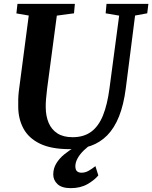

<svg xmlns="http://www.w3.org/2000/svg" viewBox="-20 -763 789 995"><path d="M680 -682.5 632 -306Q621 -220 596.8 -159.5Q572.5 -99 535.8 -61.8Q499 -24.5 450.2 -7.2Q401.5 10 341.5 10Q245.5 10 187 -18.5Q128.5 -47 101.8 -96.5Q75 -146 74.5 -208.5Q74 -227.5 74.5 -248Q75 -268.5 77.5 -290L129 -682.5L65 -693.5L70.5 -743H368L363.5 -694L274.5 -682L224 -302Q220.5 -273.5 218.5 -248.8Q216.5 -224 217 -205.5Q217.5 -161 232.2 -126.2Q247 -91.5 277.5 -71.8Q308 -52 356.5 -52Q414 -52 452.5 -80.2Q491 -108.5 513.8 -165Q536.5 -221.5 547.5 -306L597.5 -682L527.5 -694L532 -743H749L743 -694ZM347 212Q300 212 278 191.2Q256 170.5 256 141.5Q256 109.5 271.8 83.8Q287.5 58 312.5 37.5Q337.5 17 365.2 0.8Q393 -15.5 416.5 -28.5L442.5 -37.5L464.5 -24Q436.5 -5 415.2 15.5Q394 36 382.5 56.8Q371 77.5 370.5 97.5Q370.5 117 379.2 124.5Q388 132 402 132Q421.5 132 438.5 122.5Q455.5 113 474.5 98L489.5 146Q470.5 169.5 434 190.8Q397.5 212 347 212Z"/></svg>

Font: Merriweather Light 18pt
Style: Bold Italic
Weight: 700
Italic angle: -7.8°
Version: Version 2.101